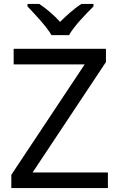

<svg xmlns="http://www.w3.org/2000/svg" viewBox="-20 -964 612 984"><path d="M244 -784H334C358 -829 421 -893 459 -931V-944H397C362 -921 324 -888 288 -852C255 -888 216 -921 181 -944H121V-931C157 -893 218 -829 244 -784ZM533 0V-80H147L523 -646V-714H50V-634H414L38 -68V0Z"/></svg>

Font: Noto Sans Tifinagh Agraw Imazighen
Style: Regular
Weight: 400
Designer: JamraPatel
Foundry: JamraPatel LLC
Version: Version 2.006